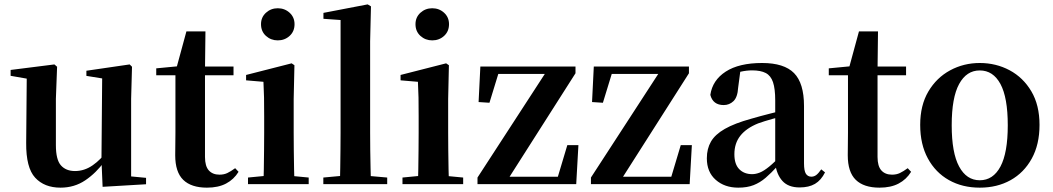

<svg xmlns="http://www.w3.org/2000/svg" viewBox="-20 -839 4797 875"><path d="M255.7 16.2Q182.1 16.2 140.2 -29.3Q98.3 -74.7 99.3 -187.9L102 -497.7L132 -475.4L28.4 -493.5V-520.2L228 -545.4L240.2 -534.8L234.7 -388.7V-177.8Q234.7 -111 257.7 -85.3Q280.7 -59.5 321.8 -59.5Q364.7 -59.5 402.5 -85.8Q440.3 -112.1 469.6 -153.8L503.2 -103H456Q418.4 -51 368.8 -17.4Q319.2 16.2 255.7 16.2ZM447.6 12.4 442.4 -109.4V-111.9L445.6 -481.6L373.7 -493.2V-516.6L570.9 -545.4L581.6 -534.8L577.6 -388.7V-35L645.6 -28.5V0.7Z M847.4 -496.1V-535.7H1044.2V-496.1ZM923.1 16.2Q851.7 16.2 815.1 -19.3Q778.5 -54.8 778.5 -131.7Q778.5 -159.8 779 -182.4Q779.5 -205 779.5 -234.7V-496.1H692V-527.5L801.7 -538L783.1 -525.2L829.5 -695.8H916.3L914.2 -519.3V-508.7V-123.8Q914.2 -81.6 931.7 -62.3Q949.2 -43 980.3 -43Q1000.4 -43 1016 -50.4Q1031.7 -57.9 1051.7 -72.5L1067.2 -56Q1045.7 -21.1 1010.3 -2.5Q974.9 16.2 923.1 16.2Z M1110.2 0V-29.9L1216.8 -40.2H1278.8L1386.8 -29.9V0ZM1180.6 0Q1181.6 -25.5 1182.3 -67.4Q1182.9 -109.4 1183.4 -154.8Q1183.9 -200.3 1183.9 -234.8V-308Q1183.9 -358.3 1183.3 -394.3Q1182.6 -430.4 1180.6 -466.2L1101.5 -472.9V-497.4L1309.1 -550.4L1321.8 -541.7L1318.4 -387.9V-234.8Q1318.4 -200.3 1318.9 -154.8Q1319.4 -109.4 1320.2 -67.4Q1321.1 -25.5 1322.1 0ZM1245.8 -655Q1214.6 -655 1192 -675.4Q1169.5 -695.9 1169.5 -728.8Q1169.5 -760.3 1192 -780.9Q1214.6 -801.4 1245.8 -801.4Q1277.5 -801.4 1299.9 -780.9Q1322.3 -760.3 1322.3 -728.8Q1322.3 -695.9 1299.9 -675.4Q1277.5 -655 1245.8 -655Z M1453.5 0V-29.9L1565.2 -40.2H1628L1744.6 -29.9V0ZM1529.1 0Q1530.1 -35.1 1530.6 -75.2Q1531.1 -115.3 1531.6 -156.4Q1532.1 -197.6 1532.1 -234.8V-747.8L1454 -753.3V-780.3L1655.6 -819L1670.6 -810L1666.8 -650.9V-234.8Q1666.8 -197.6 1667.3 -156.4Q1667.8 -115.3 1668.7 -75.2Q1669.6 -35.1 1670.6 0Z M1814.2 0V-29.9L1920.8 -40.2H1982.8L2090.8 -29.9V0ZM1884.6 0Q1885.6 -25.5 1886.3 -67.4Q1886.9 -109.4 1887.4 -154.8Q1887.9 -200.3 1887.9 -234.8V-308Q1887.9 -358.3 1887.3 -394.3Q1886.6 -430.4 1884.6 -466.2L1805.5 -472.9V-497.4L2013.1 -550.4L2025.8 -541.7L2022.4 -387.9V-234.8Q2022.4 -200.3 2022.9 -154.8Q2023.4 -109.4 2024.2 -67.4Q2025.1 -25.5 2026.1 0ZM1949.8 -655Q1918.6 -655 1896 -675.4Q1873.5 -695.9 1873.5 -728.8Q1873.5 -760.3 1896 -780.9Q1918.6 -801.4 1949.8 -801.4Q1981.5 -801.4 2003.9 -780.9Q2026.3 -760.3 2026.3 -728.8Q2026.3 -695.9 2003.9 -675.4Q1981.5 -655 1949.8 -655Z M2156.1 0V-29.9L2475.2 -521.1V-491.9L2467.2 -502.1H2355.7H2220.9L2256.7 -521.1L2210.6 -370.7L2161.1 -373.9L2169.1 -535.7H2602.7V-505.1L2289.8 -13.9L2294.3 -52.5L2296.8 -33.6H2410.8H2546L2517.4 -17.1L2565.4 -177.5H2616L2606 0Z M2673.1 0V-29.9L2992.2 -521.1V-491.9L2984.2 -502.1H2872.7H2737.9L2773.7 -521.1L2727.6 -370.7L2678.1 -373.9L2686.1 -535.7H3119.7V-505.1L2806.8 -13.9L2811.3 -52.5L2813.8 -33.6H2927.8H3063L3034.4 -17.1L3082.4 -177.5H3133L3123 0Z M3344.6 16.2Q3282.2 16.2 3241.8 -19.4Q3201.3 -54.9 3201.3 -117.6Q3201.3 -161.2 3220 -193.6Q3238.7 -226.1 3283.1 -251.5Q3327.6 -277 3403.4 -297.9Q3442.8 -309.4 3492.4 -322Q3542 -334.6 3582 -344.4V-318.9Q3542 -308.9 3502 -297.6Q3461.9 -286.4 3435.1 -276.7Q3381.3 -254.9 3354.1 -220.6Q3326.8 -186.4 3326.8 -135.9Q3326.8 -90.4 3349.1 -67.9Q3371.3 -45.3 3408 -45.3Q3424.3 -45.3 3442.7 -52.6Q3461.1 -59.9 3485.4 -79.7Q3509.8 -99.4 3543.3 -135.5L3558.8 -82.4H3523.7Q3494.6 -50.6 3469.2 -28.7Q3443.7 -6.8 3414.4 4.7Q3385 16.2 3344.6 16.2ZM3624.1 15.2Q3572.6 15.2 3545.9 -14.2Q3519.2 -43.6 3512.9 -94V-96.5V-381.4Q3512.9 -434.7 3502.8 -464.5Q3492.7 -494.3 3469.6 -506.3Q3446.5 -518.3 3408 -518.3Q3382.4 -518.3 3355.3 -512.2Q3328.2 -506.1 3291.8 -491.2L3354.1 -516.3L3343.9 -439.2Q3341.3 -395.9 3322.6 -378Q3303.8 -360.2 3278.3 -360.2Q3229.1 -360.2 3217.2 -406.5Q3226.9 -473.5 3287.4 -512.7Q3347.9 -551.9 3453.1 -551.9Q3553.4 -551.9 3598.7 -505.9Q3644.1 -459.8 3644.1 -356.2V-94.8Q3644.1 -60.3 3652.8 -47Q3661.6 -33.8 3677.7 -33.8Q3689.3 -33.8 3699.3 -40.9Q3709.3 -48.1 3722.7 -67.2L3739.9 -53.4Q3722 -17.5 3694.2 -1.1Q3666.4 15.2 3624.1 15.2Z M3912.4 -496.1V-535.7H4109.2V-496.1ZM3988.1 16.2Q3916.7 16.2 3880.1 -19.3Q3843.5 -54.8 3843.5 -131.7Q3843.5 -159.8 3844 -182.4Q3844.5 -205 3844.5 -234.7V-496.1H3757V-527.5L3866.7 -538L3848.1 -525.2L3894.5 -695.8H3981.3L3979.2 -519.3V-508.7V-123.8Q3979.2 -81.6 3996.7 -62.3Q4014.2 -43 4045.3 -43Q4065.4 -43 4081 -50.4Q4096.7 -57.9 4116.7 -72.5L4132.2 -56Q4110.7 -21.1 4075.3 -2.5Q4039.9 16.2 3988.1 16.2Z M4445 16.2Q4365.7 16.2 4304.5 -18.3Q4243.3 -52.8 4208.5 -117Q4173.6 -181.2 4173.6 -269.8Q4173.6 -359.1 4210.8 -422Q4248 -484.9 4309.9 -518.4Q4371.8 -551.9 4445 -551.9Q4519.1 -551.9 4581.1 -518.8Q4643 -485.6 4680.2 -422.7Q4717.4 -359.8 4717.4 -269.8Q4717.4 -180.5 4682 -116.3Q4646.6 -52 4585.4 -17.9Q4524.2 16.2 4445 16.2ZM4445 -17.5Q4506 -17.5 4539.4 -80.1Q4572.7 -142.6 4572.7 -268.1Q4572.7 -394.2 4539.4 -456.1Q4506 -518 4445 -518Q4384.7 -518 4351 -456.1Q4317.2 -394.2 4317.2 -268.1Q4317.2 -142.6 4351 -80.1Q4384.7 -17.5 4445 -17.5Z"/></svg>

Font: Noto Serif JP
Style: Regular
Weight: 200
Designer: Ryoko NISHIZUKA 西塚涼子 (kana & ideographs); Frank Grießhammer (Latin, Greek & Cyrillic); Wenlong ZHANG 张文龙 (bopomofo); San
Foundry: Adobe
Version: Version 2.001;hotconv 1.1.0;makeotfexe 2.6.0